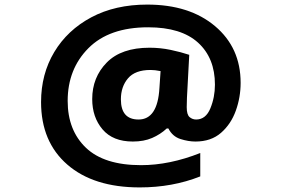

<svg xmlns="http://www.w3.org/2000/svg" viewBox="-20 -740 1240 837"><path d="M853 29V-73Q719 -20 595 -20Q434 -20 354.5 -96Q275 -172 275 -300Q275 -439 365.5 -530Q456 -621 626 -621Q770 -621 843.5 -554Q917 -487 917 -371Q917 -316 897 -267.5Q877 -219 835 -219Q819 -219 806.5 -229.5Q794 -240 794 -273Q794 -281 794.5 -293.5Q795 -306 795 -314L805 -501Q769 -513 724 -522.5Q679 -532 632 -532Q509 -532 445.5 -467.5Q382 -403 382 -308Q382 -229 427 -176Q472 -123 559 -123Q607 -123 643 -138.5Q679 -154 707 -180H714Q732 -145 766.5 -134Q801 -123 832 -123Q900 -123 943.5 -161Q987 -199 1008 -257.5Q1029 -316 1029 -379Q1029 -532 917.5 -626Q806 -720 622 -720Q482 -720 378 -664.5Q274 -609 216.5 -513Q159 -417 159 -295Q159 -122 273.5 -22.5Q388 77 589 77Q732 77 853 29ZM507 -307Q507 -362 538 -398.5Q569 -435 636 -435Q656 -435 680 -430L675 -356Q667 -219 584 -219Q507 -219 507 -307Z"/></svg>

Font: Noto Sans Mono UI ExtraBold
Style: Regular
Weight: 800
Designer: Monotype Design team
Foundry: Monotype Imaging Inc.
Version: 1.000